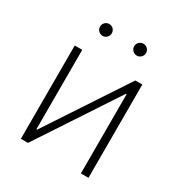

<svg xmlns="http://www.w3.org/2000/svg" viewBox="-171 -851 917 973"><g transform="rotate(30 288.0 -364.0)"><path d="M485.8 0H441.4V-463.9H437.5L131.8 0H90.3V-545.9H134.3V-81.1H138.2L444.8 -545.9H485.8ZM388.2 -658.7Q373.5 -658.7 363.3 -668.9Q353 -679.2 353 -693.4Q353 -708 363.3 -718Q373.5 -728 388.2 -728Q402.3 -728 412.4 -717.8Q422.4 -707.5 422.4 -693.4Q422.4 -679.2 412.4 -668.9Q402.3 -658.7 388.2 -658.7ZM188 -658.7Q173.8 -658.7 163.6 -668.9Q153.3 -679.2 153.3 -693.4Q153.3 -708 163.6 -718Q173.8 -728 188 -728Q202.1 -728 212.2 -717.8Q222.2 -707.5 222.2 -693.4Q222.2 -679.2 212.2 -668.9Q202.1 -658.7 188 -658.7Z"/></g></svg>

Font: Inter ExtraLight
Style: Regular
Weight: 250
Designer: Rasmus Andersson
Foundry: rsms
Version: Version 4.001;git-66647c0bb